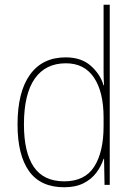

<svg xmlns="http://www.w3.org/2000/svg" viewBox="-20 -873 565 810"><path d="M251 -83Q151 -83 102.5 -151Q54 -219 54 -348Q54 -485 106.5 -558Q159 -631 257 -631Q323 -631 363 -595.5Q403 -560 417 -513H419Q417 -541 417 -567Q417 -593 417 -619V-853H443V-93H421L419 -203H417Q407 -172 386.5 -144.5Q366 -117 332.5 -100Q299 -83 251 -83ZM251 -108Q338 -108 377.5 -170Q417 -232 417 -341V-377Q417 -485 376.5 -545.5Q336 -606 258 -606Q172 -606 126.5 -541Q81 -476 81 -348Q81 -230 122.5 -169Q164 -108 251 -108Z"/></svg>

Font: Noto Sans Kannada UI SemiCondensed Thin
Style: Regular
Weight: 100
Width: 4
Designer: Jelle Bosma - Monotype Design Team
Foundry: Monotype Imaging Inc.
Version: Version 2.005; ttfautohint (v1.8.4.7-5d5b)